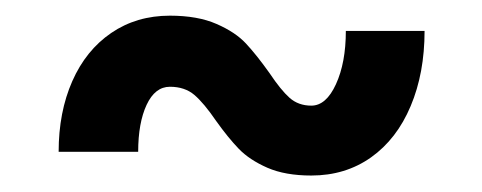

<svg xmlns="http://www.w3.org/2000/svg" viewBox="-20 -366 600 239"><path d="M249 -215.5Q234 -237.5 222 -247.8Q210 -258 191.5 -258Q173 -258 162.5 -235.5Q152 -213 152 -177H53Q53 -226.5 70 -265Q87 -303.5 118.5 -325Q150 -346.5 191.5 -346.5Q226 -346.5 249.5 -336.2Q273 -326 286.2 -311.8Q299.5 -297.5 315.5 -275Q329.5 -254 340.5 -244.2Q351.5 -234.5 367.5 -234.5Q386 -234.5 398.2 -261.2Q410.5 -288 410.5 -327.5H508.5Q508.5 -275 491.2 -234Q474 -193 442 -170.2Q410 -147.5 367.5 -147.5Q335 -147.5 312.8 -157.2Q290.5 -167 277.2 -180.8Q264 -194.5 249 -215.5Z"/></svg>

Font: HK Grotesk
Style: Bold
Weight: 700
Designer: Alfredo Marco Pradil
Foundry: Hanken Design Co.
Version: Version 3.001